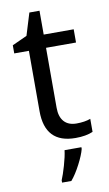

<svg xmlns="http://www.w3.org/2000/svg" viewBox="-97 -707 555 976"><g transform="rotate(-10 180.5 -219.0)"><path d="M91.8 -155.8V-467.8H16.1V-509.8L92.8 -544.9L127.9 -659.2H180.2V-536.1H335V-467.8H180.2V-158.2Q180.2 -111.8 202.4 -86.9Q224.6 -62 266.8 -62Q309.1 -62 338.9 -73.2V-5.9Q303.2 9.8 249 9.8Q91.8 9.8 91.8 -155.8ZM269.5 61V69.8Q261.7 100.6 238 146.2Q214.4 191.9 189.5 221.2H141.6V209Q152.3 184.1 165.5 138.7Q178.7 93.3 182.6 61Z"/></g></svg>

Font: NotoSans
Style: Regular
Weight: 400
Designer: Monotype Design team
Foundry: Monotype Imaging Inc.
Version: Version 1.04